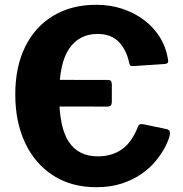

<svg xmlns="http://www.w3.org/2000/svg" viewBox="-20 -772 765 802"><path d="M133.6 -422.4Q133.6 -438.4 148.5 -438.4L432.2 -438.1Q447.1 -438.1 447.1 -419.7V-346.6Q447.1 -336.2 442.8 -331.5Q438.4 -326.8 426.3 -326.8L160 -327.1Q133.6 -327.1 133.6 -349.3ZM382.1 -752Q440.2 -752 490.9 -735.3Q541.5 -718.6 581.3 -688.6Q621 -658.6 646.5 -618.6Q672 -578.6 680.3 -531.8Q684.2 -515.7 681.4 -511Q678.6 -506.2 669.6 -504.8L534.6 -495.8Q525.9 -495.5 523.3 -499.3Q520.7 -503.1 519 -511.4Q508.4 -563.1 476.4 -596.7Q444.4 -630.2 387 -630.2Q312 -630.2 269.6 -569.8Q227.2 -509.3 227.2 -374.4Q227.2 -239.8 267.5 -179.4Q307.7 -118.9 388.6 -118.9Q446.6 -118.9 488.7 -147.9Q530.8 -176.8 557.9 -246.6Q562.1 -256 579.6 -252.8L678.5 -232.2Q682.6 -231.2 687 -226.4Q691.4 -221.7 689 -206.6Q684 -185.7 669.6 -157.7Q655.1 -129.7 631.1 -100.3Q607.1 -70.8 571.6 -45.9Q536 -21 489 -5.5Q441.9 10 382.4 10Q278.6 10 202.4 -38.8Q126.2 -87.6 85 -174.9Q43.8 -262.3 43.8 -377.3Q43.8 -492.6 85 -576.4Q126.2 -660.3 202.3 -706.1Q278.4 -752 382.1 -752Z"/></svg>

Font: Libre Franklin Thin
Style: Regular
Weight: 100
Designer: Pablo Impallari, Rodrigo Fuenzalida, Nhung Nguyen
Foundry: Impallari Type
Version: Version 3.000